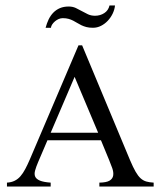

<svg xmlns="http://www.w3.org/2000/svg" viewBox="-20 -681 587 701"><path d="M342.8 0V-14.2Q369.1 -14.6 380.4 -21.7Q391.6 -28.8 393.3 -40.5Q395 -52.2 389.9 -66.9Q384.8 -81.5 378.4 -96.7L348.6 -168.9H153.3L119.1 -88.9Q111.8 -71.8 108.2 -58.6Q104.5 -45.4 108.4 -36.4Q112.3 -27.3 125.5 -21.7Q138.7 -16.1 165 -14.2V0H5.4V-14.2Q21.5 -15.1 33.4 -21Q45.4 -26.9 54.7 -37.6Q64 -48.3 72.3 -64Q80.6 -79.6 89.4 -100.1L266.6 -515.6H279.8L454.6 -96.7Q465.8 -70.3 474.9 -54.4Q483.9 -38.6 493.4 -30Q502.9 -21.5 514.2 -18.3Q525.4 -15.1 541 -14.2V0ZM252.4 -400.4 165 -196.3H338.4ZM399.9 -661.1Q398.4 -646 391.4 -631.3Q384.3 -616.7 373.5 -605.2Q362.8 -593.8 348.9 -586.7Q335 -579.6 319.3 -579.6Q305.2 -579.6 295.2 -582.3Q285.2 -585 277.1 -588.9Q269 -592.8 262 -597.2Q254.9 -601.6 247.3 -605.5Q239.7 -609.4 230.5 -612.1Q221.2 -614.7 209 -614.7Q201.7 -614.7 194.3 -611.6Q187 -608.4 180.9 -603.3Q174.8 -598.1 170.7 -592Q166.5 -585.9 166 -579.6H146.5Q150.9 -596.2 157.7 -610.4Q164.6 -624.5 174.8 -635Q185.1 -645.5 199 -651.4Q212.9 -657.2 231 -657.2Q245.1 -657.2 256.6 -651.9Q268.1 -646.5 278.8 -640.4Q289.6 -634.3 301 -628.9Q312.5 -623.5 327.1 -623.5Q345.7 -623.5 360.6 -633.1Q375.5 -642.6 379.9 -661.1Z"/></svg>

Font: Surma
Style: Regular
Weight: 400
Designer: Sue Lloyd-Williams
Foundry: Sylheti Translation And Research
Version: Version 3.000